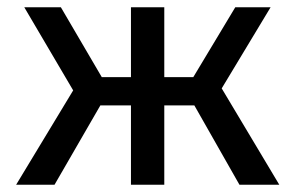

<svg xmlns="http://www.w3.org/2000/svg" viewBox="-20 -510 815 530"><path d="M24.5 0 182 -260.5 47 -490H148L261 -297H341.5V-490H433.5V-297H513.5L629.5 -490H727L592 -266L751 0H641L516.5 -219H433.5V0H341.5V-219H257L130.5 0Z"/></svg>

Font: Geologica Light
Style: Regular
Weight: 300
Designer: Sindre Bremnes, Frode Helland
Foundry: Monokrom Skriftforlag AS
Version: Version 1.010; ttfautohint (v1.8.4.7-5d5b);gftools[0.9.28]